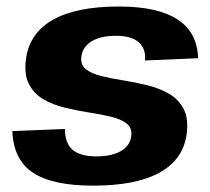

<svg xmlns="http://www.w3.org/2000/svg" viewBox="-20 -571 658 601"><path d="M272 10.1Q143.1 10.1 82.5 -30.9Q21.8 -72 18.7 -160.6L183.2 -167.3Q183.2 -123.1 206.9 -102.3Q230.6 -81.5 282 -81.5Q329.4 -81.5 358.1 -98Q386.7 -114.6 390.7 -143.7Q394.6 -169.9 376.8 -184Q359 -198.2 327.5 -205.6Q295.9 -213 258.1 -219Q220.3 -225 182.8 -234Q145.2 -243 115.5 -260.5Q85.7 -278.1 70.2 -308.6Q54.6 -339.2 61.6 -388.7Q73.2 -468.4 146.4 -509.5Q219.6 -550.6 352 -550.6Q473.9 -550.6 535.9 -510Q597.9 -469.5 600 -388.8L434 -381.7Q437 -419.3 413.7 -439.2Q390.5 -459 343 -459Q296.2 -459 267.7 -442.2Q239.3 -425.4 234.9 -394.9Q230.9 -368.6 248.7 -354.5Q266.5 -340.4 298.1 -332.7Q329.6 -325 367.4 -319.1Q405.2 -313.1 442.5 -303.8Q479.8 -294.5 509.9 -277Q539.9 -259.4 555.4 -228.9Q570.9 -198.4 563.9 -148.8Q552.4 -70.6 478.6 -30.2Q404.9 10.1 272 10.1Z"/></svg>

Font: Pathway Extreme 8pt Thin
Style: Italic
Weight: 100
Italic angle: -8°
Designer: Eduardo Rodriguez Tunni
Foundry: Eduardo Rodriguez Tunni
Version: Version 1.000